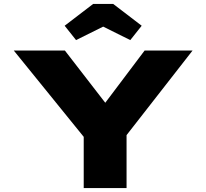

<svg xmlns="http://www.w3.org/2000/svg" viewBox="-20 -957 1050 977"><path d="M406 0V-313L426 -236L50 -700H310L583 -347H450L716 -700H960L619 -263L624 -321V0ZM367 -753 309 -826 454 -937H556L701 -826L643 -753L490 -829H520Z"/></svg>

Font: Lexend Zetta Black
Style: Regular
Weight: 900
Designer: Bonnie Shaver-Troup, Thomas Jockin
Foundry: Lexend
Version: Version 1.007